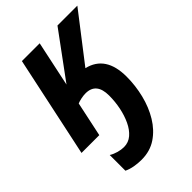

<svg xmlns="http://www.w3.org/2000/svg" viewBox="-231 -641 977 977"><g transform="rotate(-45 258.0 -152.0)"><path d="M193 241Q167 241 141.5 236.5Q116 232 95 222V109Q113 120 134.5 126Q156 132 175 132Q208 132 232.5 111Q257 90 273.5 55Q290 20 298.5 -22Q307 -64 307 -107Q307 -200 230 -200Q215 -200 198 -196.5Q181 -193 169 -188L129 0H1L117 -545H245L193 -300L373 -545H516L320 -291Q438 -263 438 -112Q438 -48 422.5 15Q407 78 376 129Q345 180 299.5 210.5Q254 241 193 241Z"/></g></svg>

Font: Noto Sans Condensed
Style: Bold Italic
Weight: 700
Width: 3
Italic angle: -12°
Designer: Monotype Design Team
Foundry: Monotype Imaging Inc.
Version: Version 2.013; ttfautohint (v1.8.4.7-5d5b)